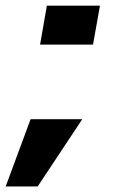

<svg xmlns="http://www.w3.org/2000/svg" viewBox="-71 -564 408 678"><path d="M94.5 -544 70.5 -406.5H257.5L282 -544ZM-51 94.5H62L219.5 -143H37Z"/></svg>

Font: Anybody UltraCondensed Thin ExtraBold
Style: Italic
Weight: 800
Italic angle: -10°
Version: Version 1.111